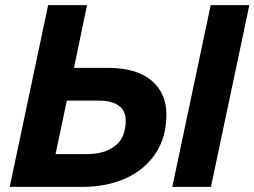

<svg xmlns="http://www.w3.org/2000/svg" viewBox="-20 -730 994 750"><path d="M653 0 803 -710H954L804 0ZM18 0 168 -710H320L269 -465H401Q512 -465 571 -416Q630 -367 630 -283Q630 -193 587 -129.5Q544 -66 470 -33Q396 0 303 0ZM197 -128H320Q388 -128 429.5 -160Q471 -192 471 -259Q471 -298 443.5 -317.5Q416 -337 365 -337H241Z"/></svg>

Font: Geist
Style: Bold Italic
Weight: 700
Italic angle: -12°
Designer: Basement.studio, Andrés Briganti, Mateo Zaragoza
Foundry: Basement.studio, Vercel, Andrés Briganti, Guido Ferreyra, Mateo Zaragoza
Version: Version 1.500; ttfautohint (v1.8.4.7-5d5b)